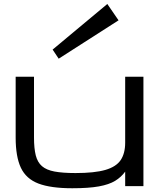

<svg xmlns="http://www.w3.org/2000/svg" viewBox="-20 -957 822 987"><path d="M351.6 10.7Q241.2 10.7 177.7 -13.4Q114.3 -37.6 87.4 -94.5Q60.5 -151.4 60.5 -250V-562.5H154.8V-250Q154.8 -194.3 163.8 -158.4Q172.9 -122.6 195.8 -102.8Q218.8 -83 260.5 -75.2Q302.2 -67.4 368.2 -67.4Q465.8 -67.4 521.5 -83.5Q577.1 -99.6 600.3 -134Q623.5 -168.5 623.5 -223.6V-562.5H717.3V0H623.5V-74.7Q603 -46.4 571.8 -27.3Q540.5 -8.3 488.3 1.2Q436 10.7 351.6 10.7ZM281.7 -655.3 250.5 -702.1 531.7 -936.5 589.4 -852.5Z"/></svg>

Font: Michroma
Style: Regular
Weight: 400
Designer: Vernon Adams
Foundry: Vernon Adams
Version: Version 1.100; ttfautohint (v1.8.4.7-5d5b);gftools[0.9.29]